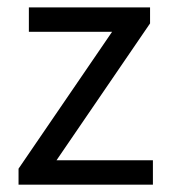

<svg xmlns="http://www.w3.org/2000/svg" viewBox="-20 -506 465 526"><path d="M30.8 0V-43.9L287.1 -418.9H59.1V-485.8H391.1V-441.9L134.8 -66.9H398.9V0Z"/></svg>

Font: Riemann
Style: Regular
Weight: 400
Designer: Paul D. Hunt
Foundry: Adobe Systems Incorporated
Version: Version 2.020;PS 2.0;hotconv 1.0.86;makeotf.lib2.5.63406